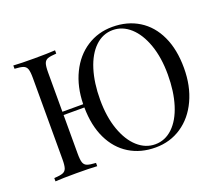

<svg xmlns="http://www.w3.org/2000/svg" viewBox="-103 -729 1021 889"><g transform="rotate(-20 408.0 -285.0)"><path d="M772.6 -290.3Q772.6 -201.6 740.7 -133.1Q708.9 -64.5 652.4 -26.6Q596 11.3 524.2 11.3Q450.8 11.3 395.2 -23Q339.5 -57.3 308.5 -121.8Q277.4 -186.3 276.6 -275.8H174.2V-85.5Q174.2 -54.8 179 -41.1Q183.9 -27.4 197.2 -22.6Q210.5 -17.7 239.5 -16.1V0Q202.4 -2.4 137.1 -2.4Q67.7 -2.4 33.9 0V-16.1Q62.9 -17.7 76.2 -22.6Q89.5 -27.4 94.4 -41.1Q99.2 -54.8 99.2 -85.5V-485.5Q99.2 -516.1 94.4 -529.8Q89.5 -543.5 76.2 -548.4Q62.9 -553.2 33.9 -554.8V-571Q67.7 -568.5 137.1 -568.5Q201.6 -568.5 239.5 -571V-554.8Q210.5 -553.2 197.2 -548.4Q183.9 -543.5 179 -529.8Q174.2 -516.1 174.2 -485.5V-291.9H276.6Q278.2 -377.4 310.5 -443.5Q342.7 -509.7 398.8 -546Q454.8 -582.3 525 -582.3Q599.2 -582.3 655.2 -547.6Q711.3 -512.9 741.9 -447.2Q772.6 -381.5 772.6 -290.3ZM691.9 -287.1Q691.9 -371 669.4 -434.7Q646.8 -498.4 608.1 -533.1Q569.4 -567.7 521.8 -567.7Q472.6 -567.7 435.1 -531.9Q397.6 -496 377.4 -431.5Q357.3 -366.9 357.3 -283.9Q357.3 -200 379.8 -136.3Q402.4 -72.6 441.1 -37.9Q479.8 -3.2 527.4 -3.2Q576.6 -3.2 614.1 -39.1Q651.6 -75 671.8 -139.5Q691.9 -204 691.9 -287.1Z"/></g></svg>

Font: Playfair Display
Style: Regular
Weight: 400
Designer: Claus Eggers Sørensen
Foundry: Claus Eggers Sørensen
Version: Version 1.005; ttfautohint (v1.2) -l 10 -r 42 -G 200 -x 21 -